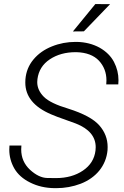

<svg xmlns="http://www.w3.org/2000/svg" viewBox="-20 -930 620 959"><path d="M344.2 -772.9 398.9 -773.4 529.8 -909.2 456.1 -909.7ZM457 -178.2C452.1 -136.7 431.2 -103 394.5 -78.1C357.9 -53.2 313 -40.5 259.8 -40.5C258.8 -40.5 244.1 -40.5 215.8 -41C188 -41.5 159.2 -55.2 129.9 -82C100.6 -109.4 85.9 -143.1 85.9 -183.6C85.9 -189.9 86.4 -196.3 86.9 -203.1H27.3C26.9 -196.3 26.4 -189.5 26.4 -182.6C26.4 -149.4 34.7 -118.2 51.3 -88.9C67.9 -60.1 94.2 -36.1 130.9 -18.1C167 0 207.5 9.3 252.9 9.8C255.9 9.8 258.3 9.8 261.2 9.8C303.7 9.8 344.2 2.4 382.8 -12.2C459.5 -42 509.8 -101.6 517.1 -179.7C517.6 -185.1 517.6 -190.4 517.6 -195.8C517.6 -236.3 503.9 -272 476.1 -303.7C448.2 -335.4 397 -363.3 321.3 -387.2C262.2 -404.8 221.2 -424.3 199.2 -446.3C177.2 -468.3 166 -492.7 166 -520C166 -524.9 166.5 -529.8 167 -534.7C172.4 -576.7 192.9 -609.9 229 -633.8C265.1 -657.7 308.1 -669.4 357.9 -669.4C359.4 -669.4 360.4 -669.4 361.8 -669.4C411.1 -668 448.7 -653.8 474.1 -627C499 -600.1 511.7 -567.4 511.7 -528.3C511.7 -522 511.2 -515.1 510.7 -508.3H570.8C571.3 -515.6 571.8 -522.5 571.8 -529.3C571.8 -561 564.5 -591.3 549.3 -620.6C534.2 -649.4 510.3 -673.3 477.5 -691.9C444.3 -710 406.7 -719.7 364.7 -720.7C362.3 -720.7 359.4 -720.7 356.9 -720.7C316.4 -720.7 276.9 -713.4 239.3 -698.2C201.7 -683.1 170.9 -661.6 147 -632.8C123 -604 109.9 -570.8 106.9 -533.2C106.4 -527.8 106.4 -522.9 106.4 -517.6C106.4 -448.2 149.4 -395.5 235.4 -358.9L265.6 -346.7L358.9 -313C424.8 -287.1 458 -247.6 458 -194.8C458 -189.5 457.5 -184.1 457 -178.2Z"/></svg>

Font: Roboto Light
Style: Italic
Weight: 300
Italic angle: -12°
Designer: Google
Version: Version 2.137; 2017